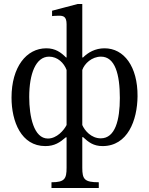

<svg xmlns="http://www.w3.org/2000/svg" viewBox="-20 -726 750 966"><path d="M477 191C405 191 394 176 394 118V-36H398C425 -11 450 9 496 9C622 9 671 -120 672 -242C673 -391 604 -483 506 -483C459 -483 423 -462 398 -437H394V-706H371L242 -672V-645C242 -645 256 -647 275 -647C298 -647 315 -644 315 -604V-437H312C287 -462 259 -483 213 -483C113 -483 38 -389 38 -235C38 -114 87 9 208 9C255 9 282 -10 311 -35H315V118C315 174 305 191 239 191V220H477ZM487 -30C439 -30 406 -69 394 -97V-374C405 -406 442 -441 488 -441C559 -441 583 -352 583 -233C583 -123 560 -30 487 -30ZM227 -441C270 -441 302 -409 315 -374V-97C302 -71 266 -29 221 -29C150 -29 127 -140 127 -238C127 -355 160 -441 227 -441Z"/></svg>

Font: STIX Two Math
Style: Regular
Weight: 400
Designer: Ross Mills, John Hudson & Paul Hanslow, Tiro Typeworks Ltd; with portions MicroPress Inc., with additions and correction
Foundry: Tiro Typeworks Ltd
Version: Version 2.02 b142